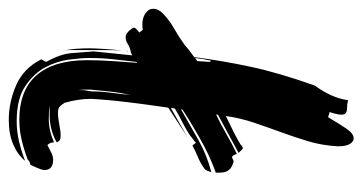

<svg xmlns="http://www.w3.org/2000/svg" viewBox="-223 -647 825 437"><g transform="rotate(90 189.5 -428.5)"><path d="M346 -85Q340 -85 334 -79Q313 -71 290.5 -65.5Q268 -60 244 -60Q176 -60 142 -99.5Q108 -139 108 -214Q108 -243 110 -272Q112 -301 114 -328L112 -327Q109 -301 106 -274.5Q103 -248 103 -220Q103 -202 106.5 -174Q110 -146 124 -119.5Q138 -93 167 -73.5Q196 -54 247 -54Q271 -54 293.5 -59.5Q316 -65 337 -73Q323 -56 299.5 -46Q276 -36 244 -36Q203 -36 164.5 -53Q126 -70 106 -110L112 -121Q94 -153 92 -178.5Q90 -204 88 -229L97 -317L91 -314Q79 -312 71.5 -307Q64 -302 56 -302Q46 -302 37 -315Q34 -318 34 -321Q34 -325 45 -333L39 -341Q35 -340 27 -340Q6 -340 -5 -353Q-9 -358 -9 -365Q-9 -376 1 -386Q11 -396 24 -405Q35 -412 45.5 -418Q56 -424 67 -432Q72 -435 76.5 -439Q81 -443 86 -447L101 -458Q109 -521 123 -586.5Q137 -652 166 -733Q194 -771 199 -808Q202 -808 205 -807Q208 -806 217 -806Q223 -806 227.5 -803.5Q232 -801 232 -793Q232 -784 226 -766Q228 -766 232 -764.5Q236 -763 238 -763Q252 -787 263.5 -804Q275 -821 286 -821Q293 -821 298.5 -812.5Q304 -804 304 -785Q302 -749 292.5 -717.5Q283 -686 272 -656Q261 -626 250.5 -595Q240 -564 235 -530L274 -549Q291 -558 299 -563Q301 -564 301.5 -565Q302 -566 304 -567L308 -569Q310 -569 319 -559L232 -512V-508Q255 -519 276.5 -531.5Q298 -544 321 -555Q323 -552 323.5 -549.5Q324 -547 327 -545Q327 -544 329 -544L338 -548Q352 -544 357 -538Q362 -532 363 -526Q364 -520 364 -514V-507L358 -505Q323 -492 285 -470.5Q247 -449 220 -431V-428Q255 -448 289.5 -467.5Q324 -487 363 -497Q361 -492 359.5 -487.5Q358 -483 353 -480Q342 -472 327.5 -466Q313 -460 302 -454L296 -462Q292 -458 287.5 -455Q283 -452 280 -449Q265 -439 249 -431Q233 -423 218 -414Q217 -411 217 -405L282 -442L216 -399Q209 -351 203.5 -306Q198 -261 196 -223Q196 -194 205 -163Q210 -155 214 -151.5Q218 -148 228 -148Q240 -148 254.5 -151Q269 -154 280 -154Q287 -154 290 -152Q293 -150 295 -145Q281 -137 265 -133Q249 -129 235 -129H221Q216 -129 212 -129Q217 -128 224.5 -127.5Q232 -127 242 -127Q268 -127 295 -139Q295 -130 301 -124Q304 -125 315 -131Q326 -137 334 -137Q358 -137 358 -117Q358 -114 356 -108Q354 -102 346 -85ZM81 -219Q81 -232 82.5 -254.5Q84 -277 86 -295Q85 -279 85 -260V-173Q85 -167 86 -161Q83 -176 82 -190Q81 -205 81 -219ZM179 -223Q179 -246 182 -268Q185 -290 187 -313Q182 -290 179.5 -268Q177 -246 175 -223V-209Q175 -202 176 -194V-201Q176 -206 177 -212Q178 -218 179 -223ZM109 -496Q107 -487 105.5 -478Q104 -469 103 -460L110 -465L112 -494ZM87 -304Q87 -305 87 -306Q88 -307 88 -308Q88 -305 87 -304Z"/></g></svg>

Font: Finger Paint
Style: Regular
Weight: 400
Designer: Ralph du Carrois
Foundry: Ralph du Carrois
Version: Version 1.001